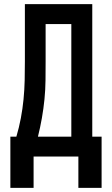

<svg xmlns="http://www.w3.org/2000/svg" viewBox="-20 -755 540 926"><path d="M30 151V-96H59Q72 -140 80.5 -185Q89 -230 93.5 -276Q98 -322 99 -367.5Q100 -413 100 -459V-735H425V-96H470V151H358V0H142V151ZM163 -96H324V-639H200V-459Q200 -414 199.5 -368Q199 -322 194.5 -276.5Q190 -231 182 -185.5Q174 -140 163 -96Z"/></svg>

Font: Iosevka Term Curly
Style: Bold
Weight: 700
Designer: Belleve Invis
Foundry: Belleve Invis
Version: Version 32.3.0